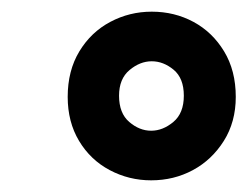

<svg xmlns="http://www.w3.org/2000/svg" viewBox="-20 -732 424 329"><path d="M239 -423Q201 -423 168 -440.5Q135 -458 115.5 -490.5Q96 -523 96 -566Q96 -611 116 -644Q136 -677 169 -694.5Q202 -712 240 -712Q279 -712 311.5 -694.5Q344 -677 364 -644Q384 -611 384 -566Q384 -523 363.5 -490.5Q343 -458 310.5 -440.5Q278 -423 239 -423ZM239 -508Q259 -508 277 -523Q295 -538 295 -568Q295 -598 277.5 -612.5Q260 -627 240 -627Q220 -627 202 -612Q184 -597 184 -568Q184 -538 201.5 -523Q219 -508 239 -508Z"/></svg>

Font: DM Sans 16pt
Style: Bold Italic
Weight: 700
Italic angle: -10°
Version: Version 4.004;gftools[0.9.30]